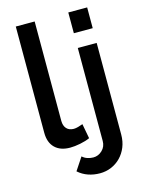

<svg xmlns="http://www.w3.org/2000/svg" viewBox="-134 -810 818 1081"><g transform="rotate(-15 274.5 -269.5)"><path d="M312 191Q276 191 244 180Q212 169 186 146L235 72Q248 84 265 89.5Q282 95 299 95Q328 95 350.5 73.5Q373 52 373 19V-523H483V11Q483 51 469.5 84Q456 117 432.5 141Q409 165 378 178Q347 191 312 191ZM373 -609V-730H483V-609ZM67 -730H177V-151Q177 -122 192 -105.5Q207 -89 234 -89Q245 -89 259.5 -93Q274 -97 287 -102L303 -16Q279 -5 246 1.5Q213 8 187 8Q130 8 98.5 -23Q67 -54 67 -111Z"/></g></svg>

Font: Oxford Sans SemiBold
Style: Regular
Weight: 600
Designer: Matt McInerney, Pablo Impallari, Rodrigo Fuenzalida
Foundry: Matt McInerney, Pablo Impallari, Rodrigo Fuenzalida
Version: Version 3.000g; ttfautohint (v1.5) -l 8 -r 28 -G 28 -x 14 -D